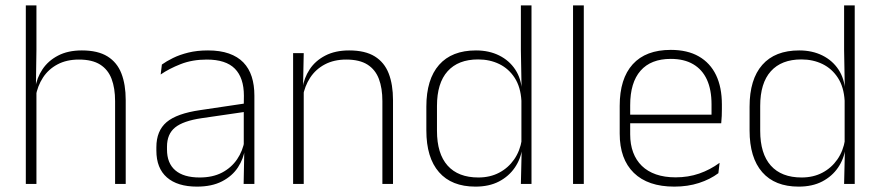

<svg xmlns="http://www.w3.org/2000/svg" viewBox="-20 -684 3274 714"><path d="M408 0V-308Q408 -356 395 -390.5Q382 -425 352.5 -443.8Q323 -462.5 273.5 -462.5Q227.5 -462.5 193.8 -444.5Q160 -426.5 139.8 -395.5Q119.5 -364.5 112.5 -324L99 -356H111Q116.5 -394 137.8 -426Q159 -458 195.8 -477.2Q232.5 -496.5 284.5 -496.5Q344 -496.5 379.8 -474.2Q415.5 -452 431.5 -410.8Q447.5 -369.5 447.5 -311.5V0ZM76 0V-664H115.5V-498.5L113.5 -359L115.5 -355V0Z M886 0 888.5 -125 886.5 -131.5V-290L887 -328Q887 -394.5 853.5 -428.5Q820 -462.5 749 -462.5Q695 -462.5 651.8 -445.5Q608.5 -428.5 577.5 -407L582 -444Q598.5 -456 623.2 -468.2Q648 -480.5 680.5 -488.5Q713 -496.5 753.5 -496.5Q798.5 -496.5 831.2 -485Q864 -473.5 885 -451.8Q906 -430 916 -399Q926 -368 926 -328.5V0ZM712.5 10Q640 10 600.8 -24.2Q561.5 -58.5 561.5 -124V-136.5Q561.5 -197.5 599.5 -229.8Q637.5 -262 724.5 -274.5L896 -300L898 -269L730 -244.5Q661.5 -234.5 631.2 -210Q601 -185.5 601 -138.5V-128Q601 -77 632 -50.5Q663 -24 722.5 -24Q771 -24 805.8 -42.2Q840.5 -60.5 861.8 -91.8Q883 -123 889.5 -162L900 -131H891Q886 -94 865 -61.8Q844 -29.5 806 -9.8Q768 10 712.5 10Z M1402 0V-308Q1402 -356 1389 -390.5Q1376 -425 1346.5 -443.8Q1317 -462.5 1267.5 -462.5Q1222 -462.5 1188 -444.5Q1154 -426.5 1133.5 -395.2Q1113 -364 1106 -324L1095 -356H1105Q1110.5 -394 1131.5 -426Q1152.5 -458 1189.5 -477.2Q1226.5 -496.5 1278.5 -496.5Q1338 -496.5 1373.8 -474.2Q1409.5 -452 1425.5 -410.8Q1441.5 -369.5 1441.5 -311.5V0ZM1070 0V-486.5H1109.5L1107 -362.5L1109.5 -361V0Z M1748 10Q1659.5 10 1612.5 -43.8Q1565.5 -97.5 1565.5 -199V-287.5Q1565.5 -389 1612.8 -442.8Q1660 -496.5 1750 -496.5Q1798.5 -496.5 1836.2 -477.8Q1874 -459 1896.2 -425.2Q1918.5 -391.5 1921 -345.5H1934L1919 -309.5Q1916 -360.5 1894 -394.5Q1872 -428.5 1836.8 -445.8Q1801.5 -463 1758 -463Q1684 -463 1644.5 -419Q1605 -375 1605 -290V-197.5Q1605 -112.5 1644.5 -68.2Q1684 -24 1759 -24Q1802.5 -24 1836.2 -41.8Q1870 -59.5 1892 -91.2Q1914 -123 1920.5 -164.5L1933.5 -132.5H1922Q1916.5 -93 1894.5 -60.8Q1872.5 -28.5 1835.8 -9.2Q1799 10 1748 10ZM1917 0 1920 -126.5 1919 -140V-347L1919.5 -359L1917 -497.5V-664H1956.5V0Z M2111 0V-664H2151V0Z M2487.5 10Q2389.5 10 2337 -41.2Q2284.5 -92.5 2284.5 -187V-290.5Q2284.5 -391.5 2333 -445Q2381.5 -498.5 2474.5 -498.5Q2536.5 -498.5 2578.8 -474.2Q2621 -450 2642.8 -404.8Q2664.5 -359.5 2664.5 -295.5V-278Q2664.5 -265.5 2664 -252.8Q2663.5 -240 2662 -225.5H2625.5Q2626 -245.5 2626 -263.2Q2626 -281 2626 -296Q2626 -350.5 2608.8 -388Q2591.5 -425.5 2557.8 -445.2Q2524 -465 2474.5 -465Q2400.5 -465 2362 -421Q2323.5 -377 2323.5 -293V-245V-239V-184.5Q2323.5 -147 2334.5 -117.5Q2345.5 -88 2366.8 -67.2Q2388 -46.5 2419.5 -35.5Q2451 -24.5 2492.5 -24.5Q2539.5 -24.5 2580 -38.5Q2620.5 -52.5 2656 -78.5L2651.5 -40Q2621 -17 2579.2 -3.5Q2537.5 10 2487.5 10ZM2304.5 -225.5V-257.5H2652V-225.5Z M2950 10Q2861.5 10 2814.5 -43.8Q2767.5 -97.5 2767.5 -199V-287.5Q2767.5 -389 2814.8 -442.8Q2862 -496.5 2952 -496.5Q3000.5 -496.5 3038.2 -477.8Q3076 -459 3098.2 -425.2Q3120.5 -391.5 3123 -345.5H3136L3121 -309.5Q3118 -360.5 3096 -394.5Q3074 -428.5 3038.8 -445.8Q3003.5 -463 2960 -463Q2886 -463 2846.5 -419Q2807 -375 2807 -290V-197.5Q2807 -112.5 2846.5 -68.2Q2886 -24 2961 -24Q3004.5 -24 3038.2 -41.8Q3072 -59.5 3094 -91.2Q3116 -123 3122.5 -164.5L3135.5 -132.5H3124Q3118.5 -93 3096.5 -60.8Q3074.5 -28.5 3037.8 -9.2Q3001 10 2950 10ZM3119 0 3122 -126.5 3121 -140V-347L3121.5 -359L3119 -497.5V-664H3158.5V0Z"/></svg>

Font: Anek Bangla Medium ExtraLight
Style: Regular
Weight: 250
Version: Version 1.003